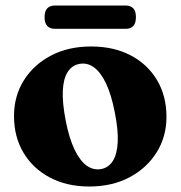

<svg xmlns="http://www.w3.org/2000/svg" viewBox="-20 -659 651 692"><path d="M308.5 -491.5Q389.7 -491.5 450.8 -459.5Q511.9 -427.6 545.9 -370.4Q580 -313.2 580 -237.6Q580 -166.8 544.6 -109.9Q509.2 -53.1 446.7 -20Q384.3 13.2 302 13.2Q220.8 13.2 159.8 -19.2Q98.7 -51.5 64.6 -108.7Q30.5 -166 30.5 -240.7Q30.5 -312.8 65.9 -369.4Q101.3 -426 163.7 -458.7Q226.2 -491.5 308.5 -491.5ZM344.6 -49.7Q371.2 -54.7 386.6 -78.7Q402 -102.8 404.3 -146.7Q406.5 -190.6 393.5 -255.1Q381.2 -318.1 362.1 -358.4Q342.9 -398.7 318.4 -416.4Q293.8 -434.1 265.9 -428.6Q239.3 -423.6 223.9 -399.6Q208.5 -375.5 206.4 -331.8Q204.4 -288.1 217 -223.2Q229.3 -160.6 248.6 -120.1Q268 -79.6 292.3 -62.1Q316.7 -44.6 344.6 -49.7ZM140.6 -596.9Q140.6 -618.9 150.4 -629Q160.1 -639.1 177.9 -639.1H432.6Q450.4 -639.1 460.1 -629.2Q469.9 -619.3 469.9 -597.2Q469.9 -575.2 460.1 -565.1Q450.4 -555.1 432.6 -555.1H177.9Q160.1 -555.1 150.4 -565.3Q140.6 -575.6 140.6 -596.9Z"/></svg>

Font: Fraunces
Style: Regular
Weight: 900
Version: Version 1.000;[b76b70a41]